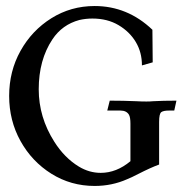

<svg xmlns="http://www.w3.org/2000/svg" viewBox="-20 -611 612 644"><path d="M297.4 12.7Q217.8 12.7 152.3 -28.3Q86.9 -69.3 48.8 -137.9Q10.7 -206.5 10.7 -289.1Q10.7 -372.1 48.8 -440.4Q86.9 -508.8 152.3 -549.8Q217.8 -590.8 297.4 -590.8Q407.7 -590.8 491.2 -511.2L492.2 -401.9L456.1 -391.6Q456.1 -435.5 435.5 -470Q415 -504.4 377.7 -526.6Q340.3 -548.8 290 -548.8Q267.6 -548.8 246.1 -543.9Q188.5 -528.3 155.8 -479Q109.9 -410.2 109.9 -311.5Q109.9 -217.8 162.1 -135.7Q196.3 -81.5 244.6 -52.2Q279.3 -31.2 317.9 -31.2Q370.6 -31.2 417.5 -70.3V-196.3Q417.5 -217.3 412.6 -226.1Q404.3 -240.2 383.8 -240.2H339.8L348.1 -273.4Q393.1 -273.4 437.5 -271.5Q453.6 -270.5 471.2 -270.5Q483.4 -270.5 493.7 -271.5Q526.4 -273.4 571.8 -273.4L564.5 -240.2H546.9Q528.3 -240.2 521 -234.9Q513.7 -229.5 513.7 -202.1V-59.1Q485.4 -48.8 443.4 -27.3Q419.9 -15.1 406.2 -9.8Q355.5 12.7 297.4 12.7Z"/></svg>

Font: Quaaykop
Style: Medium
Weight: 500
Designer: Tup Wanders
Foundry: Free font, DO NOT SELL
Version: Version 1.00;July 31, 2023;FontCreator 11.5.0.2430 64-bit